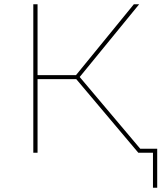

<svg xmlns="http://www.w3.org/2000/svg" viewBox="-20 -720 776 905"><path d="M632 0 331 -357 349 -365 657 0ZM137 0V-700H157V0ZM149 -347V-366H353V-347ZM349 -349 331 -357 611 -700H636ZM701 165V-9L710 0H632V-19H721V165Z"/></svg>

Font: Montserrat Alternates Thin
Style: Regular
Weight: 100
Designer: Julieta Ulanovsky
Foundry: Julieta Ulanovsky
Version: Version 9.000